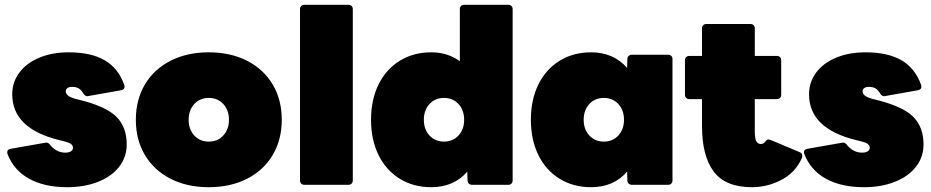

<svg xmlns="http://www.w3.org/2000/svg" viewBox="-20 -770 3880 800"><path d="M11 -129Q10 -132 10 -136Q10 -147 24 -150L167 -175L173 -176Q182 -176 190 -165Q201 -151 217 -142.5Q233 -134 252 -134Q267 -134 275.5 -139.5Q284 -145 284 -154Q284 -163 276.5 -169.5Q269 -176 244 -182L228 -186Q31 -234 31 -377Q31 -428 61 -468Q91 -508 144.5 -530Q198 -552 266 -552Q359 -552 416 -519Q473 -486 498 -416Q499 -413 499 -408Q499 -397 485 -394L349 -370L344 -369Q334 -369 327 -381Q318 -396 307.5 -402Q297 -408 280 -408Q268 -408 261 -403Q254 -398 254 -389Q254 -369 295 -358L311 -354Q421 -327 464.5 -284Q508 -241 508 -168Q508 -115 476 -74.5Q444 -34 387.5 -12Q331 10 260 10Q165 10 101 -25.5Q37 -61 11 -129Z M546 -271Q546 -354 583.5 -417.5Q621 -481 690 -516.5Q759 -552 850 -552Q941 -552 1010 -516.5Q1079 -481 1116.5 -417.5Q1154 -354 1154 -271Q1154 -188 1116.5 -124.5Q1079 -61 1010 -25.5Q941 10 850 10Q759 10 690 -25.5Q621 -61 583.5 -124.5Q546 -188 546 -271ZM934 -271Q934 -311 910.5 -336.5Q887 -362 850 -362Q813 -362 789.5 -336.5Q766 -311 766 -271Q766 -231 789.5 -205.5Q813 -180 850 -180Q887 -180 910.5 -205.5Q934 -231 934 -271Z M1248 0Q1240 0 1235 -5Q1230 -10 1230 -18V-732Q1230 -740 1235 -745Q1240 -750 1248 -750H1432Q1440 -750 1445 -745Q1450 -740 1450 -732V-18Q1450 -10 1445 -5Q1440 0 1432 0Z M1526 -271Q1526 -355 1557.5 -418.5Q1589 -482 1646 -517Q1703 -552 1777 -552Q1845 -552 1896 -515V-732Q1896 -740 1901 -745Q1906 -750 1914 -750H2098Q2106 -750 2111 -745Q2116 -740 2116 -732V-18Q2116 -10 2111 -5Q2106 0 2098 0H1947Q1939 0 1933.5 -5Q1928 -10 1928 -18L1927 -55Q1871 10 1777 10Q1703 10 1646 -25Q1589 -60 1557.5 -123.5Q1526 -187 1526 -271ZM1914 -271Q1914 -311 1890.5 -336.5Q1867 -362 1830 -362Q1793 -362 1769.5 -336.5Q1746 -311 1746 -271Q1746 -231 1769.5 -205.5Q1793 -180 1830 -180Q1867 -180 1890.5 -205.5Q1914 -231 1914 -271Z M2192 -271Q2192 -355 2223.5 -418.5Q2255 -482 2312 -517Q2369 -552 2443 -552Q2536 -552 2593 -487L2594 -524Q2594 -532 2599.5 -537Q2605 -542 2613 -542H2764Q2772 -542 2777 -537Q2782 -532 2782 -524V-18Q2782 -10 2777 -5Q2772 0 2764 0H2613Q2605 0 2599.5 -5Q2594 -10 2594 -18L2593 -55Q2537 10 2443 10Q2369 10 2312 -25Q2255 -60 2223.5 -123.5Q2192 -187 2192 -271ZM2580 -271Q2580 -311 2556.5 -336.5Q2533 -362 2496 -362Q2459 -362 2435.5 -336.5Q2412 -311 2412 -271Q2412 -231 2435.5 -205.5Q2459 -180 2496 -180Q2533 -180 2556.5 -205.5Q2580 -231 2580 -271Z M2905 -245V-357H2852Q2844 -357 2839 -362Q2834 -367 2834 -375V-519Q2834 -527 2839 -532Q2844 -537 2852 -537H2905V-652Q2905 -660 2910 -665Q2915 -670 2923 -670H3107Q3115 -670 3120 -665Q3125 -660 3125 -652V-537H3217Q3225 -537 3230 -532Q3235 -527 3235 -519V-375Q3235 -367 3230 -362Q3225 -357 3217 -357H3125V-221Q3125 -194 3131 -182Q3137 -170 3150 -170Q3156 -170 3161 -172.5Q3166 -175 3172 -184Q3177 -189 3182 -189Q3185 -189 3193 -186L3312 -136Q3323 -131 3323 -120Q3323 -115 3320 -109Q3293 -50 3235 -20Q3177 10 3113 10Q3003 10 2954 -55Q2905 -120 2905 -245Z M3331 -129Q3330 -132 3330 -136Q3330 -147 3344 -150L3487 -175L3493 -176Q3502 -176 3510 -165Q3521 -151 3537 -142.5Q3553 -134 3572 -134Q3587 -134 3595.5 -139.5Q3604 -145 3604 -154Q3604 -163 3596.5 -169.5Q3589 -176 3564 -182L3548 -186Q3351 -234 3351 -377Q3351 -428 3381 -468Q3411 -508 3464.5 -530Q3518 -552 3586 -552Q3679 -552 3736 -519Q3793 -486 3818 -416Q3819 -413 3819 -408Q3819 -397 3805 -394L3669 -370L3664 -369Q3654 -369 3647 -381Q3638 -396 3627.5 -402Q3617 -408 3600 -408Q3588 -408 3581 -403Q3574 -398 3574 -389Q3574 -369 3615 -358L3631 -354Q3741 -327 3784.5 -284Q3828 -241 3828 -168Q3828 -115 3796 -74.5Q3764 -34 3707.5 -12Q3651 10 3580 10Q3485 10 3421 -25.5Q3357 -61 3331 -129Z"/></svg>

Font: LINE Seed Sans TH App Heavy
Style: Regular
Weight: 900
Designer: Dalton Maag Ltd | Thai characters by Cadson Demak Co.,Ltd.
Foundry: Dalton Maag Ltd
Version: Version 1.003